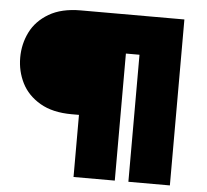

<svg xmlns="http://www.w3.org/2000/svg" viewBox="-51 -762 880 816"><g transform="rotate(5 389.0 -354.0)"><path d="M703 0H526V-542H468V0H292V-265H261Q179 -265 125.5 -296.5Q72 -328 47 -378Q22 -428 22 -486Q22 -544 47 -594.5Q72 -645 125.5 -676.5Q179 -708 261 -708H703Z"/></g></svg>

Font: Fz Poppins Black
Style: Regular
Weight: 900
Designer: Ninad Kale (Devanagari), Jonny Pinhorn (Latin)
Foundry: Indian Type Foundry
Version: Vit hóa bi Vntype.Com & FontZin.Com